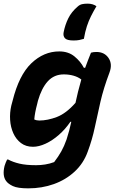

<svg xmlns="http://www.w3.org/2000/svg" viewBox="-22 -832 642 1053"><path d="M381 -610Q345 -610 334 -622.5Q323 -635 327 -655Q335 -696 352.5 -731.5Q370 -767 404 -796Q415 -806 427.5 -809Q440 -812 459 -812Q487 -812 507 -798Q490 -769 477 -743Q464 -717 454.5 -688Q445 -659 438 -619Q425 -615 412.5 -612.5Q400 -610 381 -610ZM303 -550Q353 -550 386.5 -522.5Q420 -495 438 -460H445Q452 -479 460 -500Q468 -521 477 -543Q483 -545 490.5 -546Q498 -547 507 -547Q551 -547 573.5 -513.5Q596 -480 578 -433Q546 -348 529 -274.5Q512 -201 498 -134Q484 -67 459 0Q436 64 387.5 109Q339 154 273.5 177.5Q208 201 133 201Q75 201 48.5 188.5Q22 176 11 160Q-10 131 3 78Q6 68 9.5 59.5Q13 51 17 43H23Q49 57 85 65.5Q121 74 176 74Q201 74 226 70Q251 66 275 57Q298 27 314 -1.5Q330 -30 343 -67Q351 -92 357.5 -116Q364 -140 369 -164H364Q336 -123 300.5 -92Q265 -61 228 -44Q191 -27 159 -27Q120 -27 93 -47.5Q66 -68 51 -101.5Q36 -135 33.5 -174.5Q31 -214 40 -253L47 -279Q82 -420 150 -485Q218 -550 303 -550ZM166 -177Q178 -171 193 -171Q239 -171 290 -190.5Q341 -210 392 -268Q398 -297 406 -329Q414 -361 424 -396Q406 -410 381 -417Q356 -424 328 -424Q275 -424 240.5 -386.5Q206 -349 186 -279L182 -262Q169 -214 166 -177Z"/></svg>

Font: Recursive Mn Csl St
Style: Bold Italic
Weight: 700
Italic angle: -15°
Monospace: yes
Version: Version 1.079;hotconv 1.0.112;makeotfexe 2.5.65598; ttfautoh